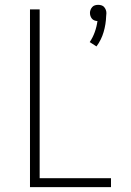

<svg xmlns="http://www.w3.org/2000/svg" viewBox="-20 -774 540 794"><path d="M379 -582 351 -600Q364 -619 372 -641.5Q380 -664 383 -687Q377 -687 370.5 -689.5Q364 -692 360 -697Q356 -702 354 -708Q352 -714 352 -721Q352 -727 354.5 -733.5Q357 -740 361.5 -745Q366 -750 372.5 -752Q379 -754 386 -754Q393 -754 399.5 -752Q406 -750 410.5 -745Q415 -740 417.5 -733.5Q420 -727 420 -720V-719L419 -707Q418 -674 408.5 -641.5Q399 -609 379 -582ZM104 0V-735H144V-37H439V0Z"/></svg>

Font: Zed Sans Extralight
Style: Regular
Weight: 200
Designer: Belleve Invis
Foundry: Belleve Invis
Version: Version 1.0.0; ttfautohint (v1.8.4)